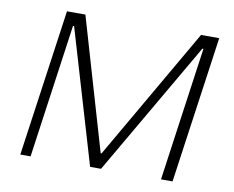

<svg xmlns="http://www.w3.org/2000/svg" viewBox="-76 -784 1076 883"><g transform="rotate(10 462.5 -343.0)"><path d="M71 0 168 -686H254L434 -70H438L794 -686H879L782 0H728L816 -625H811L448 0H397L212 -625H207L119 0Z"/></g></svg>

Font: Chivo Medium Thin
Style: Italic
Weight: 250
Italic angle: -8.05°
Version: Version 2.002